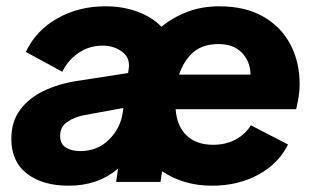

<svg xmlns="http://www.w3.org/2000/svg" viewBox="-20 -578 1002 610"><path d="M198 12Q116 12 66 -26Q16 -64 16 -137Q16 -191 43.5 -228.5Q71 -266 118.5 -289Q166 -312 226 -321L387 -346L389 -360Q394 -394 368 -413.5Q342 -433 306 -433Q263 -433 229 -409.5Q195 -386 178 -350L62 -413Q94 -481 162 -519.5Q230 -558 315 -558Q370 -558 416.5 -541Q463 -524 493 -493Q531 -524 577 -541Q623 -558 676 -558Q759 -558 816 -525.5Q873 -493 902.5 -437Q932 -381 932 -310Q932 -291 929 -272Q926 -253 921 -231H538Q542 -177 573 -147.5Q604 -118 657 -118Q698 -118 729 -135Q760 -152 777 -180L895 -119Q866 -59 801.5 -23.5Q737 12 654 12Q607 12 567 0Q527 -12 495 -34L490 0H349L355 -42Q321 -14 282.5 -1Q244 12 198 12ZM549 -341H776Q775 -384 748 -411Q721 -438 675 -438Q623 -438 593 -411Q563 -384 549 -341ZM235 -98Q290 -98 326.5 -134.5Q363 -171 370 -221L372 -235L247 -212Q216 -206 193.5 -190.5Q171 -175 171 -146Q171 -121 189 -109.5Q207 -98 235 -98Z"/></svg>

Font: Plus Jakarta Sans ExtraBold
Style: Italic
Weight: 800
Italic angle: -8°
Designer: Gumpita Rahayu
Foundry: Tokotype
Version: Version 2.071; ttfautohint (v1.8.4.7-5d5b);gftools[0.9.29]